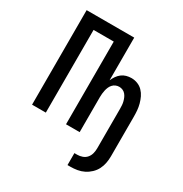

<svg xmlns="http://www.w3.org/2000/svg" viewBox="-216 -897 1231 1293"><g transform="rotate(30 400.0 -251.0)"><path d="M493 233V140H515Q535 140 554.5 133Q574 126 587 110.5Q600 95 605 75Q610 55 610 35V-272Q610 -286 609 -300Q608 -314 604.5 -327.5Q601 -341 595.5 -353.5Q590 -366 581 -376.5Q572 -387 559 -392.5Q546 -398 532 -398Q518 -398 505 -392.5Q492 -387 482.5 -376.5Q473 -366 467.5 -353.5Q462 -341 459 -327.5Q456 -314 454.5 -300Q453 -286 453 -272V0H347V-643H190V0H83V-735H453V-403Q461 -422 472.5 -438.5Q484 -455 499.5 -467Q515 -479 534.5 -484.5Q554 -490 574 -490Q599 -490 622 -481Q645 -472 662 -454.5Q679 -437 689.5 -415Q700 -393 706.5 -369Q713 -345 715 -321Q717 -297 717 -272V35Q717 62 712 88.5Q707 115 695 138.5Q683 162 663 181Q643 200 619 212Q595 224 568.5 228.5Q542 233 515 233Z"/></g></svg>

Font: Iosevka Aile Semibold
Style: Regular
Weight: 600
Designer: Belleve Invis
Foundry: Belleve Invis
Version: Version 31.1.0; ttfautohint (v1.8.4)